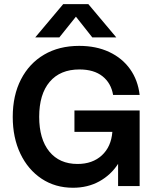

<svg xmlns="http://www.w3.org/2000/svg" viewBox="-20 -876 727 904"><path d="M277.5 -856.5H396L527.5 -700H414.5L337.5 -797.5L259.5 -700H146ZM40 -325.5Q40 -427 78.8 -502.2Q117.5 -577.5 187.8 -618.8Q258 -660 353 -660Q433 -660 494.2 -631.2Q555.5 -602.5 592.5 -550.5Q629.5 -498.5 637.5 -429H512.5Q503 -485 462.5 -517Q422 -549 354 -549Q263.5 -549 214 -490.8Q164.5 -432.5 164.5 -326Q164.5 -221 212.2 -162.5Q260 -104 345 -104Q415.5 -104 459.5 -144.5Q503.5 -185 509 -255H330.5V-356H637.5V0H536V-104.5Q502 -52 447.5 -22Q393 8 323.5 8Q240 8 176 -34.5Q112 -77 76 -152.2Q40 -227.5 40 -325.5Z"/></svg>

Font: Overused Grotesk SemiBold
Style: Regular
Weight: 610
Version: Version 0.004